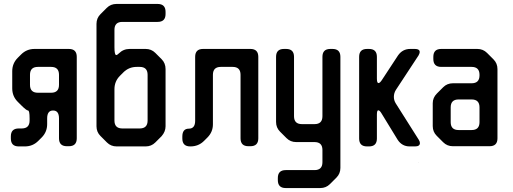

<svg xmlns="http://www.w3.org/2000/svg" viewBox="-20 -733 2601 973"><path d="M75 9H106Q146 9 174 -19L191 -36Q219 -64 219 -104V-133Q219 -173 249 -173Q279 -173 279 -133V-32Q279 8 319 8H329Q369 8 369 -32V-445Q369 -485 329 -485H155Q115 -485 87 -457L70 -440Q42 -412 42 -372V-285Q42 -245 70 -217L86 -201Q114 -173 122 -173Q130 -173 130 -133V-122Q130 -82 90 -82H75Q35 -82 35 -42V-31Q35 9 75 9ZM132 -303V-354Q132 -394 172 -394H239Q279 -394 279 -354V-303Q279 -263 239 -263H172Q132 -263 132 -303Z M522 -11Q542 9 571 9H718Q747 9 767 -11L799 -43Q819 -66 819 -93V-383Q819 -413 799 -433L767 -465Q747 -485 718 -485H637Q605 -485 582 -462Q574 -454 569 -454Q560 -454 560 -494V-582Q560 -622 600 -622H779Q819 -622 819 -662V-673Q819 -713 779 -713H570Q541 -713 521 -693L489 -661Q469 -641 469 -612V-93Q469 -64 489 -44ZM560 -122V-281Q560 -321 588 -349L605 -366Q633 -394 673 -394H688Q728 -394 728 -354V-122Q728 -82 688 -82H600Q560 -82 560 -122Z M904 -31Q904 9 944 9H945Q986 9 1014 -19L1031 -36Q1059 -64 1059 -103V-354Q1059 -394 1099 -394H1159Q1199 -394 1199 -354V-32Q1199 8 1239 8H1249Q1289 8 1289 -32V-445Q1289 -485 1249 -485H1009Q969 -485 969 -445V-121Q969 -81 937 -81Q904 -81 904 -41Z M1388 180Q1388 220 1428 220H1603Q1632 220 1652 200L1685 167Q1705 147 1705 118V-445Q1705 -485 1665 -485H1654Q1614 -485 1614 -445V-144Q1614 -104 1574 -104H1510Q1470 -104 1470 -144V-445Q1470 -485 1430 -485H1419Q1379 -485 1379 -445V-115Q1379 -86 1399 -66L1432 -33Q1452 -13 1481 -13H1574Q1614 -13 1614 27V89Q1614 129 1574 129H1428Q1388 129 1388 169Z M1840 9H1850Q1890 9 1890 -31V-152Q1890 -174 1897 -174Q1904 -174 1913 -159L1995 -25Q2017 9 2056 9H2083Q2108 9 2108 -8Q2108 -16 2102 -25L1985 -210Q1976 -225 1976 -242Q1976 -261 1986 -277L2101 -452Q2107 -463 2107 -469Q2107 -485 2083 -485H2059Q2020 -485 1997 -452L1915 -327Q1905 -312 1898 -312Q1890 -312 1890 -335V-445Q1890 -485 1850 -485H1840Q1800 -485 1800 -445V-31Q1800 9 1840 9ZM2102 91V89H2101Z M2226 -12Q2246 8 2275 8H2461Q2501 8 2501 -32V-383Q2501 -412 2481 -432L2448 -465Q2428 -485 2399 -485H2216Q2176 -485 2176 -445V-434Q2176 -394 2216 -394H2370Q2410 -394 2410 -354V-351Q2410 -311 2370 -311H2275Q2246 -311 2226 -291L2194 -259Q2173 -238 2173 -210V-94Q2173 -65 2193 -45ZM2264 -114V-189Q2264 -229 2304 -229H2370Q2410 -229 2410 -189V-114Q2410 -74 2370 -74H2304Q2264 -74 2264 -114Z"/></svg>

Font: WDXL Lubrifont SC
Style: Regular
Weight: 400
Designer: [WDXL Lubrifont] Copyright 2020-2022 (c) NightFurySL2001, Skr-ZERO; [ZCOOL QingKe HuangYou] Copyright 2018-2022 (c) The 
Version: Version 2.001;hotconv 1.1.1;makeotfexe 2.6.0